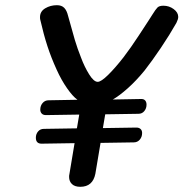

<svg xmlns="http://www.w3.org/2000/svg" viewBox="-20 -721 706 739"><path d="M414 -338 524 -340Q534 -340 539 -334Q544 -328 544 -318Q544 -304 535.5 -293.5Q527 -283 513 -283L385 -281L376 -228L505 -230Q515 -230 521 -224.5Q527 -219 527 -209Q527 -194 518 -183.5Q509 -173 495 -173L367 -171L347 -52Q337 -2 289 -2Q268 -2 257 -12.5Q246 -23 246 -40Q246 -47 247 -50L267 -170L140 -168Q118 -168 118 -191Q118 -205 126.5 -215Q135 -225 149 -225L276 -227L285 -280L157 -278Q146 -278 140.5 -284Q135 -290 135 -299Q135 -314 144 -324.5Q153 -335 167 -335L278 -337Q260 -350 238 -381.5Q216 -413 198 -453Q177 -499 162.5 -543.5Q148 -588 135 -645Q134 -648 134 -655Q134 -677 154 -689Q174 -701 199 -701Q217 -701 227 -691Q237 -681 242 -660Q258 -601 268 -567.5Q278 -534 292 -499Q305 -464 323 -435Q341 -406 356 -406Q369 -406 396 -432.5Q423 -459 455 -500Q484 -538 513 -582.5Q542 -627 550 -639Q555 -647 559 -653Q563 -659 566 -664Q579 -685 586 -692Q593 -699 609 -699Q631 -699 648.5 -686Q666 -673 666 -656Q666 -647 659 -633Q633 -587 599 -536.5Q565 -486 536 -449Q504 -410 471.5 -381Q439 -352 414 -338Z"/></svg>

Font: Mali Medium
Style: Italic
Weight: 500
Italic angle: -10°
Version: Version 1.000; ttfautohint (v1.6)